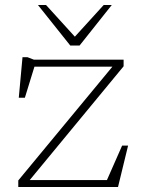

<svg xmlns="http://www.w3.org/2000/svg" viewBox="-20 -752 574 772"><path d="M53.5 0V-26.5L432 -484H118.5L80 -359H55.5L70.5 -522H90.5L116.5 -512H477V-485.5L99.5 -28H410L471 -166.5H495L454.5 0ZM429.5 -732 300 -569H262.5L132.5 -732H165L281 -604.5L397 -732Z"/></svg>

Font: Newsreader Caption ExtraLight
Style: Regular
Weight: 275
Designer: Hugues Gentile
Foundry: Production Type
Version: Version 1.001